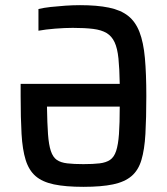

<svg xmlns="http://www.w3.org/2000/svg" viewBox="-20 -716 647 744"><path d="M303 8Q234 8 189 -1.5Q144 -11 118 -33.5Q92 -56 79.5 -96Q67 -136 63.5 -197Q60 -258 60 -344V-391H444Q443 -450 439 -489.5Q435 -529 424 -552.5Q413 -576 393 -588Q373 -600 341 -604Q309 -608 262 -608Q231 -608 193.5 -605Q156 -602 129 -597V-681Q149 -686 176.5 -689Q204 -692 233.5 -694Q263 -696 290 -696Q356 -696 402 -686.5Q448 -677 476.5 -654.5Q505 -632 520.5 -592Q536 -552 541.5 -491Q547 -430 547 -344Q547 -258 543.5 -197Q540 -136 528 -96Q516 -56 489.5 -33.5Q463 -11 418 -1.5Q373 8 303 8ZM303 -80Q341 -80 366 -83Q391 -86 406.5 -96.5Q422 -107 430 -131Q438 -155 441 -196.5Q444 -238 444 -303H162Q163 -238 166 -196.5Q169 -155 177 -131Q185 -107 200 -96.5Q215 -86 240.5 -83Q266 -80 303 -80Z"/></svg>

Font: Saira SemiCondensed Medium
Style: Regular
Weight: 500
Width: 4
Designer: Hector Gatti with collaboration of the Omnibus-Type team
Foundry: Omnibus-Type
Version: Version 1.101